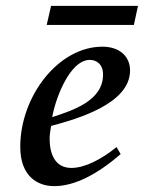

<svg xmlns="http://www.w3.org/2000/svg" viewBox="-20 -621 501 654"><path d="M49 -121C49 -24 104 13 165 13C235 13 312 -28 391 -96L377 -120C325 -78 269 -49 223 -49C166 -49 149 -99 149 -149C149 -162 152 -178 154 -192C243 -216 423 -267 423 -381C423 -429 387 -462 329 -462C178 -462 49 -292 49 -121ZM139 -536H436L450 -601H154ZM158 -222C166 -275 215 -417 286 -417C308 -417 331 -403 331 -367C331 -277 227 -245 158 -222Z"/></svg>

Font: KpRoman
Style: SemiboldItalic
Weight: 600
Italic angle: -11°
Version: Version 0.66